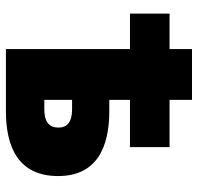

<svg xmlns="http://www.w3.org/2000/svg" viewBox="-30 -640 670 650"><g transform="rotate(90 305.0 -315.0)"><path d="M146 0H356C478 0 576 -42 576 -177C576 -308 478 -350 356 -350H318V-420H478V-554H318V-630H146V-554H26V-420H146ZM318 -130V-224H350C392 -224 412 -208 412 -178C412 -146 392 -130 350 -130Z"/></g></svg>

Font: Giro Sans Black
Style: Regular
Weight: 900
Designer: Paul D. Hunt
Foundry: Adobe Systems Incorporated
Version: Version 1.000;PS 1.0;hotconv 1.0.88;makeotf.lib2.5.647800